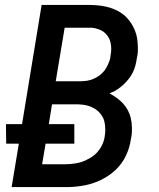

<svg xmlns="http://www.w3.org/2000/svg" viewBox="-20 -755 640 775"><path d="M27 0 56 -175H5L4 -254H69L148 -735H339Q356 -735 373 -733.5Q390 -732 406.5 -728.5Q423 -725 438 -719Q453 -713 466.5 -704.5Q480 -696 491 -684.5Q502 -673 510.5 -659.5Q519 -646 525 -631Q531 -616 533.5 -600Q536 -584 536.5 -564Q537 -544 535 -533L532 -518Q530 -504 526.5 -490.5Q523 -477 516.5 -463.5Q510 -450 501 -438.5Q492 -427 481.5 -416.5Q471 -406 456.5 -396Q442 -386 433 -383L422 -378Q437 -370 451 -360Q465 -350 476.5 -337.5Q488 -325 496 -310Q504 -295 508 -278Q512 -261 512.5 -240Q513 -219 511 -207L508 -192Q506 -176 501 -159.5Q496 -143 488.5 -127Q481 -111 470.5 -96.5Q460 -82 447.5 -70Q435 -58 420.5 -48Q406 -38 390 -30Q374 -22 358 -16.5Q342 -11 325 -7.5Q308 -4 289 -2Q270 0 259 0ZM205 -427H304Q317 -427 330.5 -429Q344 -431 357 -436.5Q370 -442 381.5 -450.5Q393 -459 401.5 -470Q410 -481 416.5 -496Q423 -511 425 -520L426 -530Q429 -544 429 -557.5Q429 -571 426 -584Q423 -597 416 -607.5Q409 -618 399.5 -625.5Q390 -633 374.5 -638Q359 -643 351 -643H241ZM150 -92H245Q255 -92 264.5 -93Q274 -94 284.5 -95.5Q295 -97 305 -100Q315 -103 324 -107Q333 -111 342.5 -116.5Q352 -122 360.5 -129Q369 -136 375.5 -144Q382 -152 387.5 -161Q393 -170 397 -181.5Q401 -193 402 -200L403 -208Q405 -218 405 -228.5Q405 -239 404 -248.5Q403 -258 400.5 -267.5Q398 -277 393 -285Q388 -293 382 -300Q376 -307 368 -312.5Q360 -318 351.5 -322Q343 -326 334 -328.5Q325 -331 313 -332.5Q301 -334 294 -334H190L177 -254H280V-175H164Z"/></svg>

Font: Iosevka Aile Semibold
Style: Italic
Weight: 600
Italic angle: -9°
Designer: Belleve Invis
Foundry: Belleve Invis
Version: Version 31.1.0; ttfautohint (v1.8.4)